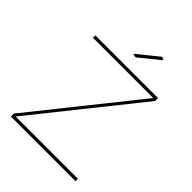

<svg xmlns="http://www.w3.org/2000/svg" viewBox="-248 -1019 1146 1146"><g transform="rotate(45 325.0 -445.5)"><path d="M439 -891 458 -881 329 -776 303 -781ZM66 -699H595V-674L72 -20H598V0H52V-25L575 -679H66Z"/></g></svg>

Font: Montserrat arm Thin
Style: Regular
Weight: 250
Designer: Julieta Ulanovsky
Foundry: Julieta Ulanovsky
Version: Version 6.000;PS 006.000;hotconv 1.0.88;makeotf.lib2.5.64775